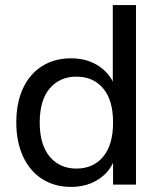

<svg xmlns="http://www.w3.org/2000/svg" viewBox="-20 -725 627 754"><path d="M259 9Q195 9 146.5 -21.5Q98 -52 71 -109.5Q44 -167 44 -244Q44 -322 70.5 -378.5Q97 -435 145.5 -465.5Q194 -496 259 -496Q324 -496 371 -463.5Q418 -431 434 -377H423V-705H514V0H424V-113H434Q419 -57 371.5 -24Q324 9 259 9ZM280 -63Q346 -63 385 -109.5Q424 -156 424 -244Q424 -332 385 -378Q346 -424 280 -424Q215 -424 175.5 -378Q136 -332 136 -244Q136 -156 175.5 -109.5Q215 -63 280 -63Z"/></svg>

Font: Nunito Sans 12pt ExtraLight 12pt Medium
Style: Regular
Weight: 500
Version: Version 3.101;gftools[0.9.27]